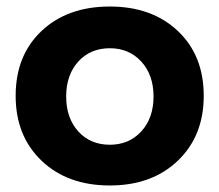

<svg xmlns="http://www.w3.org/2000/svg" viewBox="-20 -563 673 589"><path d="M28 -269Q28 -393 107.5 -468Q187 -543 317 -543Q446 -543 525.5 -468Q605 -393 605 -269Q605 -146 525.5 -70Q446 6 317 6Q187 6 107.5 -70Q28 -146 28 -269ZM317 -119Q376 -119 413.5 -160Q451 -201 451 -267Q451 -333 413.5 -374Q376 -415 317 -415Q257 -415 220 -374Q183 -333 183 -267Q183 -201 220 -160Q257 -119 317 -119Z"/></svg>

Font: Trueno
Style: SBd
Weight: 600
Designer: Julieta Ulanovsky
Foundry: Julieta Ulanovsky
Version: Version 3.001b